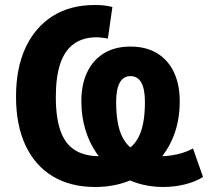

<svg xmlns="http://www.w3.org/2000/svg" viewBox="-20 -736 831 767"><path d="M360 11Q262 11 191 -31.5Q120 -74 82 -155Q44 -236 44 -350Q44 -464 82 -545.5Q120 -627 190 -671.5Q260 -716 359 -716Q381 -716 397.5 -714Q414 -712 429 -708L411 -582Q400 -584 388 -585.5Q376 -587 366 -587Q312 -587 275.5 -561Q239 -535 221 -482.5Q203 -430 203 -349Q203 -266 221.5 -213.5Q240 -161 279 -136.5Q318 -112 378 -112Q440 -112 480 -133Q520 -154 539.5 -201.5Q559 -249 559 -329Q559 -380 544.5 -406Q530 -432 501 -432Q473 -432 458.5 -406Q444 -380 444 -329Q444 -249 463 -201.5Q482 -154 522 -133Q562 -112 624 -112Q645 -112 667 -115.5Q689 -119 710 -125.5Q731 -132 751 -143L791 -29Q761 -10 719 0.5Q677 11 632 11Q576 11 526.5 -5Q477 -21 436.5 -51Q396 -81 366.5 -123Q337 -165 321 -218Q305 -271 305 -332Q305 -398 328 -447Q351 -496 395 -523Q439 -550 501 -550Q564 -550 608 -523Q652 -496 675 -447Q698 -398 698 -332Q698 -255 673.5 -192.5Q649 -130 603.5 -84.5Q558 -39 496.5 -14Q435 11 360 11Z"/></svg>

Font: Nunito Sans 12pt ExtraLight
Style: Weight 830 Width 84 Optical size 12.0 YTLC 445
Weight: 830
Width: 4
Designer: Vernon Adams
Foundry: Vernon Adams
Version: Version 3.101;gftools[0.9.27]